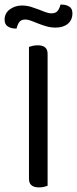

<svg xmlns="http://www.w3.org/2000/svg" viewBox="-36 -810 335 835"><path d="M171 -2Q166 0 156 2.5Q146 5 134 5Q90 5 90 -32V-606Q95 -608 105.5 -610.5Q116 -613 128 -613Q171 -613 171 -576ZM59 -786Q80 -786 98 -780.5Q116 -775 131.5 -769Q147 -763 161 -757.5Q175 -752 188 -752Q206 -752 214.5 -762.5Q223 -773 227 -790H233Q251 -790 265 -781.5Q279 -773 279 -752Q279 -723 259 -706.5Q239 -690 206 -690Q185 -690 166 -695.5Q147 -701 130.5 -707.5Q114 -714 100 -719.5Q86 -725 74 -725Q56 -725 48 -714Q40 -703 36 -686H30Q12 -686 -2 -695Q-16 -704 -16 -724Q-16 -753 7 -769.5Q30 -786 59 -786Z"/></svg>

Font: Baloo Da 2
Style: Regular
Weight: 400
Designer: Noopur Datye, Sulekha Rajkumar and Ek Type
Foundry: Ek Type
Version: Version 1.640;hotconv 1.0.111;makeotfexe 2.5.65597; ttfautoh